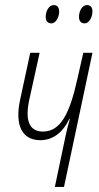

<svg xmlns="http://www.w3.org/2000/svg" viewBox="-20 -736 388 756"><path d="M313 -644C332 -644 344 -670 344 -691C344 -707 336 -716 323 -716C302 -716 291 -690 291 -670C291 -653 299 -644 313 -644ZM182 -644C201 -644 213 -670 213 -691C213 -707 205 -716 192 -716C171 -716 160 -690 160 -670C160 -653 168 -644 182 -644ZM196 0H232L344 -528H308L286 -431C255 -289 219 -218 149 -218C95 -218 78 -262 95 -342L136 -528H99L59 -342C38 -244 66 -184 139 -184C189 -184 229 -216 253 -268H255C248 -245 243 -222 238 -200Z"/></svg>

Font: Noto Sans ExtraCondensed ExtraLight
Style: Italic
Weight: 200
Width: 2
Italic angle: -12°
Designer: Monotype Design Team
Foundry: Monotype Imaging Inc.
Version: Version 2.013